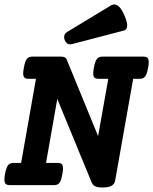

<svg xmlns="http://www.w3.org/2000/svg" viewBox="-24 -835 691 866"><path d="M138.2 -479.5H105.5Q97.2 -479.5 91.8 -481.4Q86.4 -483.4 83.5 -488.8Q80.6 -494.1 80.6 -503.9Q80.6 -513.7 83.5 -529.3Q86.4 -544.9 89.8 -554.7Q93.3 -564.5 97.9 -570.1Q102.5 -575.7 108.6 -577.6Q114.7 -579.6 123 -579.6H252Q261.2 -579.6 267.6 -576.7Q273.9 -573.7 276.9 -566.4L418.5 -221.2L464.4 -479.5H421.4Q413.1 -479.5 407.7 -481.4Q402.3 -483.4 399.4 -488.8Q396.5 -494.1 396.5 -503.9Q396.5 -513.7 399.4 -529.3Q402.3 -544.9 405.8 -554.7Q409.2 -564.5 413.8 -570.1Q418.5 -575.7 424.6 -577.6Q430.7 -579.6 439 -579.6H622.1Q630.4 -579.6 635.7 -577.6Q641.1 -575.7 644 -570.1Q647 -564.5 647 -554.7Q647 -544.9 644 -529.3Q641.1 -513.7 637.7 -503.9Q634.3 -494.1 629.6 -488.8Q625 -483.4 618.9 -481.4Q612.8 -479.5 604.5 -479.5H576.7L495.6 -21.5Q493.2 -5.9 480.2 2.4Q467.3 10.7 436.5 10.7Q424.8 10.7 416.7 9Q408.7 7.3 403.1 4.2Q397.5 1 394 -3.9Q390.6 -8.8 388.2 -15.1L234.4 -388.7L183.6 -100.1H235.8Q244.1 -100.1 249.5 -98.1Q254.9 -96.2 257.6 -90.6Q260.3 -85 260.3 -75.2Q260.3 -65.4 257.3 -49.8Q254.4 -34.2 251.2 -24.4Q248 -14.6 243.4 -9.3Q238.8 -3.9 232.7 -2Q226.6 0 218.3 0H21Q12.7 0 7.1 -2Q1.5 -3.9 -1.2 -9.3Q-3.9 -14.6 -4.2 -24.4Q-4.4 -34.2 -1.5 -49.8Q1.5 -65.4 4.9 -75.2Q8.3 -85 12.9 -90.6Q17.6 -96.2 23.9 -98.1Q30.3 -100.1 38.6 -100.1H71.3ZM478 -811.5Q491.7 -819.3 506.8 -809.8Q522 -800.3 536.6 -767.1Q551.3 -733.4 549.6 -717Q547.9 -700.7 535.2 -697.3L300.8 -636.2Q289.1 -632.8 280.3 -638.4Q271.5 -644 267.6 -655.3Q263.7 -666 266.4 -675.5Q269 -685.1 278.8 -690.9Z"/></svg>

Font: Courier Prime
Style: Bold Italic
Weight: 700
Monospace: yes
Designer: Alan Dague-Greene
Foundry: Quote-Unquote Apps
Version: Version 1.202